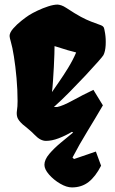

<svg xmlns="http://www.w3.org/2000/svg" viewBox="-20 -608 503 842"><path d="M181.6 9.8Q169.4 9.8 157.2 3.4Q145 -2.9 129.9 -18.6Q125 -23.4 120.4 -28.1Q115.7 -32.7 110.8 -36.6Q100.6 -45.9 92.3 -52.2Q84 -58.6 80.1 -62Q60.1 -80.1 55.9 -93.8Q51.8 -107.4 54.4 -123.5Q57.1 -139.6 57.1 -165Q57.1 -213.4 52.5 -265.4Q47.9 -317.4 41 -360.1Q34.2 -402.8 27.8 -423.8Q22 -443.8 22 -450.2Q22 -464.8 38.1 -483.2Q54.2 -501.5 74.7 -517.6Q95.2 -533.7 107.4 -541.5Q122.1 -550.8 144.8 -561.5Q167.5 -572.3 191.4 -580.1Q215.3 -587.9 232.9 -587.9Q239.7 -587.4 249 -584.5Q258.3 -581.5 271 -573.2Q310.1 -547.4 334.7 -534.2Q359.4 -521 379.4 -513.4Q399.4 -505.9 423.3 -497.1Q430.7 -494.1 434.1 -489.3Q437.5 -484.4 440.9 -461.9Q444.8 -438 443.4 -410.2Q441.9 -382.3 433.6 -366.2Q430.7 -360.8 408.9 -336.2Q387.2 -311.5 354.5 -276.6Q321.8 -241.7 285.4 -204.8Q249 -168 216.3 -138.7H230.5Q255.4 -143.6 298.8 -167.5Q342.3 -191.4 389.6 -213.9L431.2 -146Q397.9 -88.9 362.8 -31.5Q327.6 25.9 297.9 83L304.7 89.4L400.4 56.6L423.3 118.7Q398.9 166.5 368.4 190.2Q337.9 213.9 295.4 213.9Q272 213.9 243.7 197.3Q215.3 180.7 195.1 157.5Q174.8 134.3 174.8 114.7Q174.8 92.3 196 67.1Q217.3 42 246.8 17.6Q276.4 -6.8 300.8 -26.9L295.4 -29.8Q266.6 -12.7 237.1 -1.5Q207.5 9.8 181.6 9.8ZM207.5 -203.6Q218.8 -220.2 238.5 -248.5Q258.3 -276.9 279.1 -310.8Q299.8 -344.7 314 -377.9Q287.6 -383.8 219.2 -405.8Q219.2 -395.5 218.5 -370.4Q217.8 -345.2 216.1 -313.7Q214.4 -282.2 212.4 -252.9Q210.4 -223.6 208 -205.1Q208 -204.6 207.8 -204.3Q207.5 -204.1 207.5 -203.6Z"/></svg>

Font: Fruktur
Style: Regular
Weight: 400
Designer: Viktoriya Grabowska, Eben Sorkin
Foundry: Viktoriya Grabowska
Version: Version 1.008; ttfautohint (v1.8.4.7-5d5b)